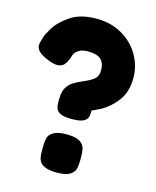

<svg xmlns="http://www.w3.org/2000/svg" viewBox="-113 -829 738 908"><g transform="rotate(15 256.0 -375.0)"><path d="M487 -525Q487 -456 453.5 -412Q420 -368 378 -345.5Q336 -323 336 -327Q336 -304 331.5 -291Q327 -278 309.5 -270Q292 -262 254 -262Q216 -262 198.5 -271Q181 -280 177 -294.5Q173 -309 173 -335L174 -343Q174 -375 186 -394.5Q198 -414 215 -425Q232 -436 260 -448Q296 -463 313 -477.5Q330 -492 330 -521Q330 -555 311.5 -573Q293 -591 247 -591Q219 -591 203 -580.5Q187 -570 182 -559Q177 -548 177 -544Q168 -518 156 -504.5Q144 -491 122 -491Q106 -491 82 -500Q44 -515 29.5 -529Q15 -543 15 -560Q15 -569 23 -595L25 -600Q25 -608 47.5 -646Q70 -684 119 -717.5Q168 -751 247 -751Q318 -751 373 -719Q428 -687 457.5 -635Q487 -583 487 -525ZM327 -165Q339 -153 342 -136Q345 -119 345 -91Q345 -60 340 -41.5Q335 -23 315 -11Q295 1 251 1Q198 1 175 -20Q165 -30 161.5 -44Q158 -58 158 -78V-94Q158 -125 162.5 -143Q167 -161 187.5 -173.5Q208 -186 252 -186Q306 -186 327 -165Z"/></g></svg>

Font: Fredoka One
Style: Regular
Weight: 400
Designer: Milena B. Brandão, Ben Nathan
Version: Version 2.000; ttfautohint (v1.5.33-1714) -l 8 -r 50 -G 200 